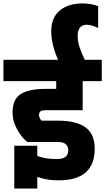

<svg xmlns="http://www.w3.org/2000/svg" viewBox="-30 -1022 612 1117"><path d="M197 -353Q197 -345 201 -335.5Q205 -326 212 -320H307Q414 -320 467.5 -281Q521 -242 521 -157Q521 27 312 27H305Q242 27 187 7V75H53V-174H187V-115Q233 -97 292 -97H303Q367 -97 367 -147Q367 -196 307 -196H129Q98 -219 70.5 -267.5Q43 -316 43 -368Q43 -444 90 -474.5Q137 -505 237 -505H297V-550H-10V-674H308Q290 -713 279 -757Q268 -801 268 -842Q268 -919 317.5 -960.5Q367 -1002 448 -1002Q503 -1002 541 -986V-859Q503 -878 474 -878Q450 -878 436 -862Q422 -846 422 -815Q422 -781 432 -750Q442 -719 463 -674H562V-550H451V-381H237Q216 -381 206.5 -375Q197 -369 197 -353Z"/></svg>

Font: Biryani Black
Style: Regular
Weight: 900
Designer: Dan Reynolds and Mathieu Reguer
Foundry: Dan Reynolds and Mathieu Reguer
Version: Version 1.004; ttfautohint (v1.1) -l 5 -r 5 -G 72 -x 0 -D la